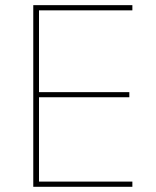

<svg xmlns="http://www.w3.org/2000/svg" viewBox="-20 -718 601 738"><path d="M107.9 0V-698.2H488.8V-678.2H129.9V-363.8H477.1V-344.2H129.9V-20H488.8V0Z"/></svg>

Font: Anuphan Thin
Style: Regular
Weight: 250
Designer: Mike Abbink, Paul van der Laan, Pieter van Rosmalen, Mint Tantisuwanna
Foundry: Bold Monday; Cadson Demak
Version: Version 3.002;hotconv 1.0.109;makeotfexe 2.5.65596